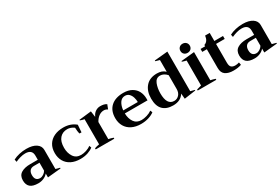

<svg xmlns="http://www.w3.org/2000/svg" viewBox="74 -1728 4032 2763"><g transform="rotate(-30 2090.0 -347.0)"><path d="M21 -137Q21 -217 78 -252.5Q135 -288 230 -288H356V-357Q356 -458 243 -458Q204 -458 159.5 -445.5Q115 -433 77 -415L69 -457Q115 -481 172.5 -494Q230 -507 290 -507Q392 -507 450.5 -468Q509 -429 509 -363V-46Q550 -37 577 -28V-16L356 5V-59Q327 -25 284.5 -7.5Q242 10 196 10Q105 10 63 -27Q21 -64 21 -137ZM356 -107V-239H265Q218 -239 195 -212Q172 -185 172 -138Q172 -89 193.5 -65.5Q215 -42 254 -42Q282 -42 311 -60.5Q340 -79 356 -107Z M615 -248Q615 -330 651 -388Q687 -446 752 -476.5Q817 -507 903 -507Q1024 -507 1107 -437L1098 -315H1065Q1059 -333 1055 -363Q1051 -393 1051 -419Q998 -458 941 -458Q863 -458 816 -404.5Q769 -351 769 -247Q769 -160 810 -98Q851 -36 933 -36Q973 -36 1019 -50.5Q1065 -65 1097 -91L1111 -56Q1077 -28 1021 -9Q965 10 897 10Q809 10 745.5 -22Q682 -54 648.5 -112.5Q615 -171 615 -248Z M1152 -19Q1185 -32 1231 -39V-457Q1197 -463 1163 -476V-486L1366 -509L1379 -414H1383Q1402 -459 1438.5 -483Q1475 -507 1517 -507Q1549 -507 1574 -501.5Q1599 -496 1622 -481L1594 -409Q1565 -429 1533 -429Q1487 -429 1447.5 -399.5Q1408 -370 1383 -322V-38Q1419 -32 1461 -17V0H1152Z M2151 -239H1774Q1776 -152 1816.5 -94Q1857 -36 1937 -36Q1978 -36 2027 -50.5Q2076 -65 2111 -91L2126 -56Q2092 -28 2032.5 -9Q1973 10 1904 10Q1816 10 1752 -22Q1688 -54 1654 -112.5Q1620 -171 1620 -248Q1620 -372 1694 -439.5Q1768 -507 1901 -507Q1984 -507 2040.5 -474.5Q2097 -442 2124 -388Q2151 -334 2151 -268ZM2018 -288Q2018 -325 2006.5 -364.5Q1995 -404 1969 -431Q1943 -458 1901 -458Q1846 -458 1814.5 -410Q1783 -362 1776 -288Z M2208 -234Q2208 -357 2273 -432Q2338 -507 2459 -507Q2501 -507 2535 -495.5Q2569 -484 2596 -457V-652Q2557 -661 2529 -671V-683L2749 -704V-46Q2793 -36 2817 -28V-18L2627 9Q2622 -32 2619 -81Q2563 10 2437 10Q2327 10 2267.5 -50Q2208 -110 2208 -234ZM2596 -171V-400Q2572 -428 2543 -443Q2514 -458 2484 -458Q2416 -458 2388.5 -388.5Q2361 -319 2361 -233Q2361 -39 2482 -39Q2529 -39 2562.5 -74.5Q2596 -110 2596 -171Z M2916 -617Q2916 -650 2937.5 -671.5Q2959 -693 2993 -693Q3028 -693 3050 -671.5Q3072 -650 3072 -617Q3072 -584 3050 -563Q3028 -542 2993 -542Q2959 -542 2937.5 -563Q2916 -584 2916 -617ZM2847 -17Q2877 -27 2925 -39V-454Q2894 -460 2857 -473V-484L3078 -506V-38Q3114 -31 3156 -17V0H2847Z M3571 -10Q3518 10 3438 10Q3356 10 3307 -24Q3258 -58 3258 -137V-449H3182V-498H3258V-520Q3324 -540 3335 -632H3411V-498H3555V-449H3411V-137Q3411 -82 3434 -62Q3457 -42 3498 -42Q3530 -42 3563 -53Z M3616 -137Q3616 -217 3673 -252.5Q3730 -288 3825 -288H3951V-357Q3951 -458 3838 -458Q3799 -458 3754.5 -445.5Q3710 -433 3672 -415L3664 -457Q3710 -481 3767.5 -494Q3825 -507 3885 -507Q3987 -507 4045.5 -468Q4104 -429 4104 -363V-46Q4145 -37 4172 -28V-16L3951 5V-59Q3922 -25 3879.5 -7.5Q3837 10 3791 10Q3700 10 3658 -27Q3616 -64 3616 -137ZM3951 -107V-239H3860Q3813 -239 3790 -212Q3767 -185 3767 -138Q3767 -89 3788.5 -65.5Q3810 -42 3849 -42Q3877 -42 3906 -60.5Q3935 -79 3951 -107Z"/></g></svg>

Font: Trirong Bold
Style: Regular
Weight: 700
Designer: Katatrad Team
Foundry: CadsonDemak
Version: Version 1.000